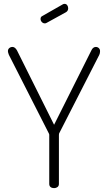

<svg xmlns="http://www.w3.org/2000/svg" viewBox="-20 -974 560 994"><path d="M233 -283 26 -690Q21 -703 21 -709Q21 -719 28 -725Q35 -731 45 -731Q51 -731 57 -726.5Q63 -722 68 -713L260 -328L453 -713Q457 -722 463 -726.5Q469 -731 476 -731Q485 -731 491.5 -725Q498 -719 498 -709Q498 -698 494 -690L286 -283Q285 -281 285 -276V-22Q285 -11 277.5 -5.5Q270 0 260 0Q249 0 242 -5.5Q235 -11 235 -22V-276Q235 -279 233 -283ZM212 -853Q203 -853 196.5 -860Q190 -867 190 -876Q190 -887 199 -891L306 -952Q310 -954 314 -954Q323 -954 328 -947Q333 -940 333 -931Q333 -918 322 -911L222 -856Q218 -853 212 -853Z"/></svg>

Font: Dosis
Style: Regular
Weight: 400
Designer: Edgar Tolentino, Pablo Impallari, Igino Marini
Foundry: Edgar Tolentino, Pablo Impallari, Igino Marini
Version: Version 1.007;Glyphs 3.1.1 (3134)